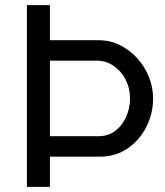

<svg xmlns="http://www.w3.org/2000/svg" viewBox="-20 -730 644 750"><path d="M363 -573Q410 -573 449 -553.5Q488 -534 517 -501.5Q546 -469 562 -428.5Q578 -388 578 -346Q578 -287 552 -235Q526 -183 479 -150.5Q432 -118 369 -118H175V0H85V-710H175V-573ZM365 -198Q403 -198 430.5 -219Q458 -240 473 -274Q488 -308 488 -346Q488 -386 470.5 -419.5Q453 -453 423.5 -473Q394 -493 359 -493H175V-198Z"/></svg>

Font: Raleway Thin Medium
Style: Regular
Weight: 500
Version: Version 4.026